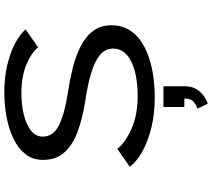

<svg xmlns="http://www.w3.org/2000/svg" viewBox="-68 -678 1010 915"><g transform="rotate(-90 437.5 -221.0)"><path d="M430.5 11Q351.5 11 285.8 -5.2Q220 -21.5 172.2 -48.2Q124.5 -75 99.5 -108L185 -167.5Q213 -130.5 279 -100.5Q345 -70.5 437 -70.5Q539 -70.5 601 -101Q663 -131.5 663 -187.5Q663 -225.5 631.2 -251Q599.5 -276.5 544 -292.8Q488.5 -309 416.5 -319.5Q333 -332.5 269 -355.8Q205 -379 168.8 -419Q132.5 -459 132.5 -521.5Q132.5 -569.5 159.2 -604.2Q186 -639 232 -661.5Q278 -684 335.8 -695Q393.5 -706 455.5 -706Q525 -706 584.2 -692Q643.5 -678 687.5 -654.8Q731.5 -631.5 754.5 -604.5L669 -545Q642 -577.5 585.8 -601Q529.5 -624.5 449 -624.5Q396 -624.5 349 -613.2Q302 -602 272.8 -579.5Q243.5 -557 243.5 -522.5Q243.5 -471.5 299.8 -444.5Q356 -417.5 453.5 -403Q513.5 -394 570.5 -379.8Q627.5 -365.5 673.5 -342.2Q719.5 -319 746.8 -283.2Q774 -247.5 774 -195.5Q774 -141 746.2 -102Q718.5 -63 670.5 -38Q622.5 -13 560.8 -1Q499 11 430.5 11ZM384.5 152V52.5H483.5V152Q483.5 187.5 468.8 210.8Q454 234 434.2 246.8Q414.5 259.5 400.5 263.5L376.5 214Q391.5 210.5 408.2 197.2Q425 184 425 152Z"/></g></svg>

Font: Trispace SemiExpanded
Style: Regular
Weight: 400
Width: 6
Designer: Tyler Finck
Foundry: Etcetera Type Company
Version: Version 1.210; ttfautohint (v1.8.3)